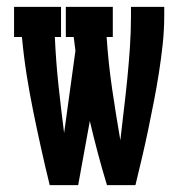

<svg xmlns="http://www.w3.org/2000/svg" viewBox="-20 -540 540 560"><path d="M125 0Q112 -53 100 -107Q88 -161 77 -215Q66 -269 57.5 -323Q49 -377 44 -432H21V-520H158V-432H140Q143 -362 150.5 -292Q158 -222 167 -152L200 -392Q199 -402 197.5 -412Q196 -422 195 -432H172V-520H309V-432H291Q296 -356 307 -281Q318 -206 331 -131Q336 -176 341.5 -221.5Q347 -267 351.5 -312.5Q356 -358 359 -403Q362 -448 362 -494V-520H459V-494Q459 -452 454.5 -410.5Q450 -369 443.5 -327.5Q437 -286 429 -245Q421 -204 412.5 -163Q404 -122 394.5 -81.5Q385 -41 375 0H292Q278 -46 265.5 -93Q253 -140 242 -187L208 0Z"/></svg>

Font: Iosevka Curly Slab Semibold
Style: Regular
Weight: 600
Monospace: yes
Designer: Belleve Invis
Foundry: Belleve Invis
Version: Version 22.1.2; ttfautohint (v1.8.4)